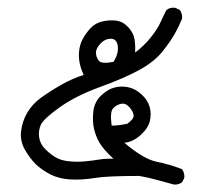

<svg xmlns="http://www.w3.org/2000/svg" viewBox="-20 -290 540 503"><path d="M435.5 193.4Q413.1 187.5 390.6 181.2Q368.2 174.8 344.7 170.9Q259.8 170.9 228 176.3Q196.3 181.6 165.5 180.2Q134.8 178.7 111.3 166.5Q87.9 154.3 72.8 139.2Q57.6 124 44.9 101.6Q32.2 79.1 35.2 53.7Q38.1 28.3 51.3 5.4Q64.5 -17.6 88.4 -34.7Q112.3 -51.8 140.6 -67.9Q168.9 -84 199.2 -93.8Q191.4 -110.4 188.5 -126Q185.5 -141.6 187.5 -158.2Q189.5 -174.8 197.3 -189Q205.1 -203.1 217.3 -216.3Q229.5 -229.5 248.5 -233.9Q267.6 -238.3 285.2 -235.8Q302.7 -233.4 316.4 -218.3Q330.1 -203.1 332.5 -186.5Q335 -169.9 334 -152.3Q357.4 -169.9 375 -191.9Q392.6 -213.9 400.9 -232.4Q409.2 -251 416 -263.7Q425.8 -271.5 439.5 -269.5L451.2 -263.7Q458 -254.9 457 -241.2Q449.2 -221.7 438 -201.7Q426.8 -181.6 405.8 -155.3Q384.8 -128.9 346.2 -107.4Q307.6 -85.9 243.2 -62.5Q178.7 -39.1 136.2 -8.8Q93.8 21.5 86.9 37.1Q80.1 52.7 82.5 69.3Q85 85.9 95.7 97.7Q106.4 109.4 121.6 119.6Q136.7 129.9 158.7 132.3Q180.7 134.8 201.7 132.8Q222.7 130.9 240.2 127.9Q257.8 125 277.3 126Q251 101.6 240.7 84Q230.5 66.4 226.1 46.4Q221.7 26.4 224.6 1.5Q227.5 -23.4 245.1 -40Q262.7 -56.6 281.2 -61Q299.8 -65.4 317.9 -61Q335.9 -56.6 351.6 -42Q367.2 -27.3 372.1 -9.8Q377 7.8 372.6 26.9Q368.2 45.9 348.1 64Q328.1 82 305.7 84Q356.4 127 390.6 133.8Q424.8 140.6 457 153.3Q463.9 163.1 462.9 175.8L457 187.5Q448.2 194.3 435.5 193.4ZM313.5 34.2Q330.1 22.5 330.1 13.2Q330.1 3.9 319.8 -8.3Q309.6 -20.5 297.4 -18.1Q285.2 -15.6 276.4 -6.3Q267.6 2.9 272.5 39.1Q290 39.1 313.5 34.2ZM277.3 -127.9Q291 -149.4 288.6 -168.9Q286.1 -188.5 270.5 -188.5Q254.9 -188.5 242.7 -175.3Q230.5 -162.1 231.4 -150.4Q232.4 -138.7 239.3 -130.4Q246.1 -122.1 277.3 -127.9Z"/></svg>

Font: JasonHandwriting4
Style: Regular
Weight: 400
Version: Version 1.01.21